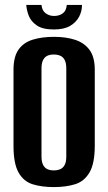

<svg xmlns="http://www.w3.org/2000/svg" viewBox="-20 -750 441 782"><path d="M199 12Q150 12 113 0.5Q76 -11 55.5 -47.5Q35 -84 35 -156V-466Q35 -519 55.5 -548Q76 -577 113.5 -588.5Q151 -600 200 -600Q248 -600 285.5 -588Q323 -576 344.5 -547Q366 -518 366 -466V-157Q366 -84 344.5 -47.5Q323 -11 285.5 0.5Q248 12 199 12ZM199 -56Q214 -56 225.5 -61Q237 -66 243.5 -78.5Q250 -91 250 -113V-471Q250 -493 243.5 -505.5Q237 -518 225.5 -523Q214 -528 199 -528Q184 -528 173 -523Q162 -518 155.5 -505.5Q149 -493 149 -471V-113Q149 -91 155.5 -78.5Q162 -66 173 -61Q184 -56 199 -56ZM199 -630Q153 -630 129 -647Q105 -664 96.5 -687.5Q88 -711 87 -730H149Q151 -707 166 -696Q181 -685 200 -685Q221 -685 235.5 -695.5Q250 -706 252 -730H314Q314 -704 302 -681.5Q290 -659 265.5 -644.5Q241 -630 199 -630Z"/></svg>

Font: Alumni Sans Thin
Style: Bold
Weight: 700
Version: Version 1.018